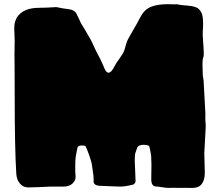

<svg xmlns="http://www.w3.org/2000/svg" viewBox="-20 -877 1071 926"><path d="M908.7 29.3 809.6 28.8 797.4 29.3Q781.7 29.3 761 25.9Q740.2 22.5 733.4 22.5Q709.5 22.5 709.5 -12.7L710.4 -81.5Q709 -114.3 709 -127Q702.1 -170.4 697.8 -173.8Q688 -178.7 674.3 -178.7Q648.9 -178.7 642.1 -166L631.8 -135.7Q629.9 -119.6 629.9 -101.1Q629.9 -85.4 631.3 -67.9Q633.8 -11.2 633.8 -4.4Q633.8 5.4 624 12.7Q585.9 22.9 559.6 22.9Q546.4 22.9 511.5 21.2Q476.6 19.5 470.2 19.5Q431.2 19.5 431.2 -2L431.6 -7.3Q431.6 -16.6 430.7 -29.8L422.4 -88.4Q410.2 -133.8 394 -168.9Q394 -175.3 373 -175.3Q359.9 -175.3 355 -168Q352.1 -163.1 345.2 -119.6Q343.3 -106.4 343.3 -94.2L342.8 -63Q342.8 -50.3 343.3 -42Q344.7 -29.8 344.7 -25.9Q344.7 -12.7 340.8 -7.3Q326.2 22.9 284.7 22.9H223.1Q160.6 26.4 114.7 26.9Q92.3 26.4 76.7 9Q61 -8.3 58.6 -38.1Q50.8 -159.2 50.8 -428.2Q50.8 -535.6 50.3 -561.8Q49.8 -587.9 49.8 -613.8Q49.8 -647.5 50.8 -681.6Q50.8 -697.3 49.8 -713.4Q48.8 -724.6 48.8 -736.3L49.3 -753.4Q50.8 -772.9 61 -792Q90.8 -839.4 168.5 -839.4Q200.7 -839.4 251.5 -842.8Q282.2 -835.9 313 -832.5Q333.5 -830.1 346.2 -815.9Q364.3 -780.3 370.1 -765.6Q381.3 -749 417.5 -685.5Q425.8 -669.9 432.6 -653.8Q445.3 -626 452.6 -613.3Q464.8 -591.3 475.1 -567.4Q480 -555.2 485.8 -542.5Q493.7 -526.4 503.4 -526.4Q517.1 -526.4 532.7 -558.1Q539.6 -571.8 554.7 -592.3Q573.2 -617.7 579.1 -632.8Q582.5 -642.6 585 -652.8Q588.9 -669.4 595.7 -684.6Q609.9 -710.9 625 -736.8Q642.1 -765.1 657.2 -794.9Q675.8 -830.6 707.3 -843.8Q738.8 -856.9 790.5 -856.9Q805.2 -856.9 821.3 -856L830.1 -856.4Q839.4 -856.4 845.2 -854Q864.3 -851.1 885.5 -849.9Q906.7 -848.6 924.8 -842Q942.9 -835.4 953.1 -812.5Q959.5 -792.5 959.5 -766.6Q959.5 -741.7 958.5 -733.6Q957.5 -725.6 957.5 -711.9Q958.5 -691.4 960 -671.4Q962.4 -643.1 962.9 -614.7Q962.4 -604 959.5 -596.4Q956.5 -588.9 956.5 -566.4Q956.5 -546.9 958 -514.2Q961.4 -494.1 961.9 -488.8L970.7 -327.6L970.2 -314.5Q970.2 -293.9 971.7 -280.3L972.2 -265.6L965.3 -137.7L967.8 -45.9Q967.8 29.3 908.7 29.3Z"/></svg>

Font: Kaph
Style: Regular
Weight: 400
Designer: GGBotNet
Foundry: f0n7.com
Version: 1.10